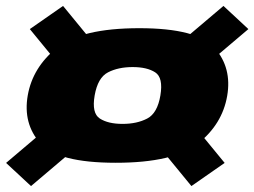

<svg xmlns="http://www.w3.org/2000/svg" viewBox="-42 -641 856 647"><path d="M348 -92.5Q544 -92.5 625.5 -157.5Q707 -222.5 723.5 -317.5Q740 -412 681.8 -479Q623.5 -546 427.5 -546Q231.5 -546 149.8 -480Q68 -414 51.5 -319.5Q35 -224.5 93.5 -158.5Q152 -92.5 348 -92.5ZM62.5 -14 252.5 -175 168.5 -253 -21.5 -92ZM603 -14 715 -92 583 -253 471 -175ZM371 -223.5Q322.5 -223.5 294.5 -241.5Q266.5 -259.5 277 -319.5Q287.5 -379.5 322 -397.2Q356.5 -415 405 -415Q453.5 -415 481 -397.2Q508.5 -379.5 498.5 -319.5Q488.5 -259.5 454 -241.5Q419.5 -223.5 371 -223.5ZM190.5 -382 302.5 -460 170.5 -621 58.5 -543ZM605 -382 795 -543 711 -621 521 -460Z"/></svg>

Font: Anybody UltraCondensed Thin Black
Style: Italic
Weight: 900
Italic angle: -10°
Version: Version 1.111